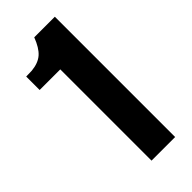

<svg xmlns="http://www.w3.org/2000/svg" viewBox="-197 -629 667 667"><g transform="rotate(-45 136.0 -295.5)"><path d="M114 0V-448.3H12.7V-514.4L40.9 -515.1Q75.6 -518.5 95.1 -535.9Q114.5 -553.3 128.8 -591H230V0Z"/></g></svg>

Font: Alumni Sans SC Thin
Style: Regular
Weight: 100
Designer: Robert E. Leuschke
Foundry: Robert E. Leuschke
Version: Version 1.018